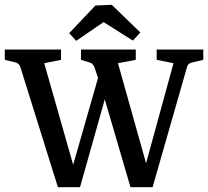

<svg xmlns="http://www.w3.org/2000/svg" viewBox="-22 -776 867 799"><path d="M426 -405 311 3H219L63 -496Q58 -512 43 -516L-2 -527V-570H232V-527L162 -513L290 -64H275L393 -476ZM371 -496Q365 -512 351 -516L315 -527V-570H543V-527L469 -513L595 -64H577L700 -513L630 -527V-570H824V-527L777 -516Q769 -514 763.5 -509.5Q758 -505 756 -496L613 3H521L401 -407ZM266 -638 375 -753 443 -756 562 -641 531 -607 409 -684 295 -606Z"/></svg>

Font: Rasa Medium
Style: Regular
Weight: 500
Designer: Anna Giedrys (Yrsa+Rasa design), David Brezina (Yrsa art-direction, Rasa art-direction, design)
Foundry: Rosetta Type Foundry
Version: Version 2.004